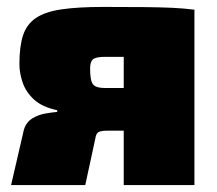

<svg xmlns="http://www.w3.org/2000/svg" viewBox="-20 -534 627 554"><path d="M279 -514Q351 -514 397.5 -513.5Q444 -513 477 -511.5Q510 -510 541 -506L528 -366Q521 -369 457 -369.5Q393 -370 283 -370Q257 -370 248.5 -363Q240 -356 240 -336Q240 -301 248.5 -290.5Q257 -280 283 -280H529L532 -160Q511 -159 485.5 -158Q460 -157 415.5 -157Q371 -157 293 -157Q272 -157 264.5 -153Q257 -149 255 -134L226 0H12L49 -160Q56 -182 73.5 -192.5Q91 -203 111 -206.5Q131 -210 145 -211V-216Q102 -225 78.5 -246.5Q55 -268 45.5 -295.5Q36 -323 36 -349Q36 -400 46.5 -432Q57 -464 83.5 -482Q110 -500 157.5 -507Q205 -514 279 -514ZM541 -506V0H337V-506Z"/></svg>

Font: Exo 2 Black
Style: Regular
Weight: 900
Designer: Natanael Gama
Foundry: Natanael Gama
Version: Version 2.010